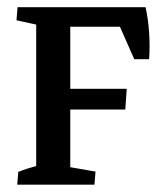

<svg xmlns="http://www.w3.org/2000/svg" viewBox="-20 -503 447 523"><path d="M78.6 -7.3V-476.6H171.4V-7.3ZM118.7 -204.6V-261.2H325.2L321.3 -204.6ZM98.1 -430.2V-483.4H376.5L367.2 -430.2ZM345.7 -341.8 297.4 -451.2 376.5 -483.4Q383.8 -450.7 386.2 -413.8Q388.7 -377 386.2 -341.8ZM26.9 0 29.8 -34.7Q54.2 -44.9 91.3 -53.7L78.6 -13.2V-84H171.4V-13.2L158.7 -49.8L240.2 -35.6L237.3 0ZM223.6 -483.4 220.7 -448.7Q196.3 -438.5 159.2 -429.7L171.4 -470.2V-399.4H78.6V-470.2L89.8 -433.6L24.9 -447.8L27.8 -483.4Z"/></svg>

Font: Markazi Text Medium
Style: Regular
Weight: 500
Designer: Borna Izadpanah (Arabic designer), Fiona Ross (Arabic design director) and Florian Runge (Latin designer)
Foundry: Borna Izadpanah and Florian Runge
Version: Version 1.001